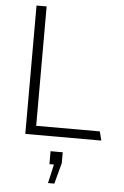

<svg xmlns="http://www.w3.org/2000/svg" viewBox="-61 -729 659 1022"><g transform="rotate(5 268.0 -218.0)"><path d="M92 0H498L486 -48H146V-686H92ZM235 250H269L299 138V80H234V149H258C258 149 236 250 235 250Z"/></g></svg>

Font: Chivo Light
Style: Regular
Weight: 300
Designer: Hector Gatti
Foundry: Omnibus-Type
Version: Version 1.003;PS 001.003;hotconv 1.0.70;makeotf.lib2.5.58329